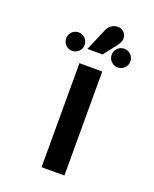

<svg xmlns="http://www.w3.org/2000/svg" viewBox="-135 -792 696 869"><g transform="rotate(20 213.0 -357.5)"><path d="M283 0V-501H173V0ZM258 -574 307 -637C334 -671 322 -700 298 -712C282 -720 245 -715 231 -682L185 -574ZM342 -542C367 -542 387 -562 387 -587C387 -612 367 -632 342 -632C317 -632 297 -612 297 -587C297 -562 317 -542 342 -542ZM167 -586C167 -611 147 -631 122 -631C98 -631 78 -611 78 -586C78 -562 98 -542 122 -542C147 -542 167 -562 167 -586Z"/></g></svg>

Font: Advent Pro
Style: Bold
Weight: 700
Designer: Andreas Kalpakidis
Foundry: Andreas Kalpakidis
Version: Version 2.002 2008